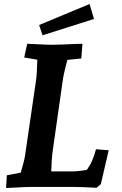

<svg xmlns="http://www.w3.org/2000/svg" viewBox="-20 -927 604 952"><path d="M14 -58 83 -71Q101 -133 104 -154L159 -531Q163 -557 165 -631L100 -642L115 -710Q215 -705 234 -705Q268 -705 354 -709L389 -710L383 -637L314 -630Q296 -561 293 -541L242 -184Q236 -143 234 -77H332Q369 -77 411 -85Q430 -113 435 -126Q448 -156 456 -187L519 -182L480 -14L459 4Q385 0 349 0H130Q101 0 59 3Q44 3 10 5ZM174 -803 424 -907 446 -833 191 -752Z"/></svg>

Font: Andada Pro ExtraBold
Style: Italic
Weight: 800
Italic angle: -6.99998°
Designer: Carolina Giovagnoli
Foundry: Huerta Tipografica
Version: Version 3.005; ttfautohint (v1.8.4)